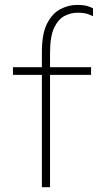

<svg xmlns="http://www.w3.org/2000/svg" viewBox="-20 -780 440 800"><path d="M154.5 0V-468H34V-500H154.5V-564.5Q154.5 -640 176.5 -682.5Q198.5 -725 232.2 -742.2Q266 -759.5 301 -759.5Q328.5 -759.5 343.8 -754.8Q359 -750 367.5 -745.5V-712.5Q359 -717 344.2 -722Q329.5 -727 302 -727Q276 -727 249.8 -714Q223.5 -701 206 -665Q188.5 -629 188.5 -559.5V-500H359.5V-468H188.5V0Z"/></svg>

Font: Trispace SemiCondensed Thin
Style: Regular
Weight: 100
Width: 4
Designer: Tyler Finck
Foundry: Etcetera Type Company
Version: Version 1.210; ttfautohint (v1.8.3)